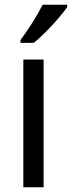

<svg xmlns="http://www.w3.org/2000/svg" viewBox="-20 -786 302 806"><path d="M163 0H78V-536H163ZM262 -756Q249 -737 224.5 -708.5Q200 -680 172 -652Q144 -624 122 -606H66V-618Q90 -650 116 -691Q142 -732 159 -766H262Z"/></svg>

Font: Noto Sans Gujarati SemiCondensed
Style: Regular
Weight: 400
Width: 4
Designer: Jelle Bosma - Monotype Design Team, Universal Thirst
Foundry: Monotype Imaging Inc.
Version: Version 2.106; ttfautohint (v1.8.4.7-5d5b)